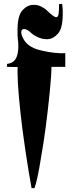

<svg xmlns="http://www.w3.org/2000/svg" viewBox="-20 -737 371 985"><path d="M16 -394V-409Q48 -413 61 -436Q74 -459 74 -497Q74 -507 73.5 -518.5Q73 -530 71 -542Q70 -551 70 -560V-576Q69 -655 94.5 -683.5Q120 -712 151 -712Q171 -713 190 -704Q209 -695 220 -684Q238 -667 249.5 -658Q261 -649 268 -649Q278 -648 280.5 -665Q283 -682 283 -716L299 -717Q301 -703 301.5 -691Q302 -679 302 -668Q302 -592 277.5 -564.5Q253 -537 224 -536H217Q201 -536 186 -541.5Q171 -547 159 -554Q153 -557 149 -560.5Q145 -564 142 -566Q131 -577 121.5 -582.5Q112 -588 104 -588Q97 -588 93 -584Q89 -580 89 -572Q89 -565 92 -555.5Q95 -546 102 -534Q124 -497 176.5 -482Q229 -467 288 -464H315V-394H244Q244 -353 235.5 -267.5Q227 -182 215 -88Q209 -44 202.5 -1Q196 42 189 80Q181 131 172.5 170Q164 209 157 228H142Q136 198 128 148.5Q120 99 111 40Q107 10 102.5 -20.5Q98 -51 94 -82Q84 -163 77 -239.5Q70 -316 70 -365V-380Q70 -387 71 -393Z"/></svg>

Font: Fette UNZ Fraktur
Style: Regular
Weight: 900
Foundry: UNZ1 Extensions by Catfonts.de
Version: Version 0.000 2012 initial release